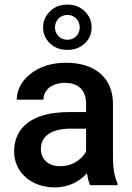

<svg xmlns="http://www.w3.org/2000/svg" viewBox="-20 -814 579 844"><path d="M496.6 0V-7.8C483.4 -36.1 476.6 -74.2 476.6 -122.1V-356.9C476.6 -478 390.1 -538.1 271.5 -538.1C227.1 -538.1 189 -530.3 156.2 -515.1C91.3 -484.4 53.7 -432.1 53.7 -376H170.9C170.9 -418.5 208 -449.7 265.1 -449.7C328.1 -449.7 358.4 -414.1 358.4 -357.9V-321.3H283.2C128.9 -321.3 42 -259.3 42 -147.5C42 -57.6 117.2 9.8 220.7 9.8C285.2 9.8 331.5 -18.6 362.3 -52.2C365.7 -30.3 370.1 -13.2 376 0ZM243.7 -83.5C190.4 -83.5 159.7 -115.7 159.7 -158.7C159.7 -214.8 204.1 -248.5 292 -248.5H358.4V-148.4C350.1 -131.8 335.9 -116.7 315.9 -103.5C295.9 -90.3 271.5 -83.5 243.7 -83.5ZM169.4 -693.4C169.4 -665.5 179.7 -642.1 200.2 -623C220.2 -604 245.6 -594.7 276.4 -594.7C306.6 -594.7 332 -604 352.5 -623C372.6 -642.1 382.8 -665.5 382.8 -693.4C382.8 -721.2 372.6 -744.6 352.5 -764.6C332 -784.2 306.6 -793.9 276.4 -793.9C245.6 -793.9 220.2 -784.2 200.2 -764.6C179.7 -744.6 169.4 -721.2 169.4 -693.4ZM221.7 -693.4C221.7 -722.7 243.7 -748.5 276.4 -748.5C309.1 -748.5 330.6 -722.7 330.6 -693.4C330.6 -664.1 309.1 -639.2 276.4 -639.2C243.7 -639.2 221.7 -664.6 221.7 -693.4Z"/></svg>

Font: Vazirmatn Medium
Style: Regular
Weight: 500
Designer: Saber Rastikerdar
Foundry: Saber Rastikerdar
Version: Version 33.003